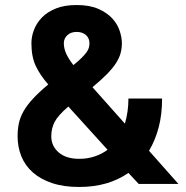

<svg xmlns="http://www.w3.org/2000/svg" viewBox="-20 -732 740 764"><path d="M295 12Q233 12 187 -3.5Q141 -19 110.5 -46Q80 -73 65 -110Q50 -147 50 -190Q50 -217 55 -241Q60 -265 73.5 -289Q87 -313 111 -339Q135 -365 172 -396Q141 -431 123 -468Q105 -505 105 -560Q105 -587 115.5 -614Q126 -641 147.5 -663Q169 -685 203 -698.5Q237 -712 285 -712Q336 -712 370.5 -697Q405 -682 426 -659.5Q447 -637 456 -610Q465 -583 465 -560Q465 -540 460 -521Q455 -502 442 -481.5Q429 -461 406 -437.5Q383 -414 348 -385L477 -240Q491 -287 491 -340H625Q625 -277 611.5 -225.5Q598 -174 573 -132L690 0H532L491 -44Q411 12 295 12ZM295 -100Q328 -100 356.5 -109.5Q385 -119 408 -136L252 -308Q211 -273 197.5 -247Q184 -221 184 -190Q184 -151 213.5 -125.5Q243 -100 295 -100ZM234 -560Q234 -540 243 -519.5Q252 -499 272 -473Q292 -489 304.5 -501.5Q317 -514 324 -523.5Q331 -533 333.5 -542Q336 -551 336 -560Q336 -580 322 -592.5Q308 -605 285 -605Q262 -605 248 -592Q234 -579 234 -560Z"/></svg>

Font: Golos Text DemiBold
Style: Regular
Weight: 600
Designer: A.Korolkova, Vitaly Kuzmin
Foundry: ParaType Ltd
Version: Version 2.002